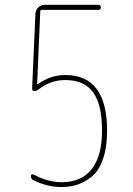

<svg xmlns="http://www.w3.org/2000/svg" viewBox="-20 -750 540 780"><path d="M116.2 -17.6Q105.5 -22.5 105.5 -35.2Q105.5 -39.1 108.9 -41Q112.3 -43 116.2 -41Q174.8 -9.8 230.5 -9.8Q311.5 -9.8 353 -63.5Q394.5 -117.2 394.5 -219.7Q394.5 -325.2 358.4 -375Q322.3 -424.8 245.1 -424.8Q184.6 -424.8 136.7 -386.7Q127.9 -379.9 120.1 -379.9Q110.4 -379.9 110.4 -389.6L124 -695.3Q125 -710 135.7 -720.2Q146.5 -730.5 161.1 -730.5H379.9Q389.6 -730.5 389.6 -720.2Q389.6 -710 379.9 -710H150.4Q144.5 -710 143.6 -705.1L130.9 -408.2Q130.9 -407.2 131.8 -407.2Q132.8 -407.2 133.8 -408.2Q185.5 -445.3 245.1 -445.3Q415 -445.3 415 -219.7Q415 -151.4 398.4 -104Q381.8 -56.6 353.5 -33.2Q325.2 -9.8 294.9 0Q264.6 9.8 230.5 9.8Q174.8 10.7 116.2 -17.6Z"/></svg>

Font: Rounded-X Mgen+ 2m thin
Style: Regular
Weight: 100
Designer: [Source Han Sans]
Ryoko NISHIZUKA  (kana & ideographs); Paul D. Hunt (Latin, Greek & Cyrillic); Wenlong ZHANG  (bopomofo
Version: Version 1.059.20150602